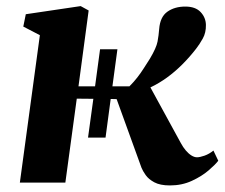

<svg xmlns="http://www.w3.org/2000/svg" viewBox="-20 -584 718 614"><path d="M523.5 9Q492 9 473.5 -1Q455 -11 445.8 -24.2Q436.5 -37.5 432.5 -47.5L353 -267L334 -267.5L317.5 -144H261.5L278.5 -268L225.5 -268.5L189 0H43.5L107.5 -471.5L54.5 -499L62.5 -538.5L238 -564.5L263.5 -550.5L231 -308H284L300 -426.5H355.5L339.5 -308H394Q408.5 -322.5 419.5 -336.8Q430.5 -351 440 -366Q449.5 -381 459.5 -396.5Q480 -431 483.8 -451Q487.5 -471 489 -491Q492 -530 515.2 -546.5Q538.5 -563 572.5 -563Q605 -563 621.5 -545.5Q638 -528 638.5 -504.5Q639 -479.5 628.5 -460.8Q618 -442 607 -428Q586.5 -401.5 563 -378Q539.5 -354.5 514 -336Q488.5 -317.5 461 -304.5L558 -127Q565.5 -113 574.2 -102.8Q583 -92.5 592.2 -86.8Q601.5 -81 610 -81Q619 -81 634 -86.2Q649 -91.5 662.5 -102.5L678 -70Q669 -58 647.2 -39.2Q625.5 -20.5 593.8 -5.8Q562 9 523.5 9Z"/></svg>

Font: Merriweather 28pt ExtraBold
Style: Italic
Weight: 800
Italic angle: -7.8°
Version: Version 2.101